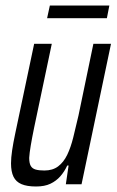

<svg xmlns="http://www.w3.org/2000/svg" viewBox="-20 -669 423 697"><path d="M111 8Q78 8 58 -0.5Q38 -9 29 -27.5Q20 -46 20 -76Q20 -96 24 -123Q28 -150 35 -183L104 -510H168L104 -206Q96 -167 91.5 -140Q87 -113 86 -96Q86 -77 91.5 -67Q97 -57 109.5 -53.5Q122 -50 141 -50Q171 -50 191 -65Q211 -80 224 -107Q237 -134 246 -170.5Q255 -207 265 -250L319 -510H383L276 0H219L229 -68H224Q214 -46 199 -29Q184 -12 163 -2Q142 8 111 8ZM151 -603 161 -649H377L368 -603Z"/></svg>

Font: Saira ExtraCondensed
Style: Italic
Weight: 400
Width: 2
Italic angle: -12°
Designer: Hector Gatti with collaboration of the Omnibus-Type team
Foundry: Omnibus-Type
Version: Version 1.101